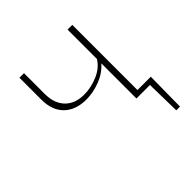

<svg xmlns="http://www.w3.org/2000/svg" viewBox="-154 -529 804 804"><g transform="rotate(-45 248.0 -127.5)"><path d="M467 -22 465 153H443L440 0H360V-208Q333 -177 291.5 -161Q250 -145 209 -145Q146 -145 110.5 -180Q75 -215 75 -278V-408H102V-285Q102 -229 132.5 -197.5Q163 -166 217 -166Q258 -166 299 -183.5Q340 -201 360 -234V-408H388V-22Z"/></g></svg>

Font: EauTestText Extralight
Style: Italic
Weight: 250
Italic angle: -12°
Designer: Christian Thalmann (Catharsis Fonts)
Version: Version 0.001;PS 000.001;hotconv 1.0.88;makeotf.lib2.5.64775